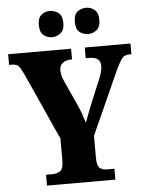

<svg xmlns="http://www.w3.org/2000/svg" viewBox="-61 -973 778 1021"><g transform="rotate(-5 328.5 -462.0)"><path d="M148 0V-58H180Q208 -58 224.5 -70.5Q241 -83 241 -125V-243L78 -604Q64 -634 53.5 -645.5Q43 -657 15 -657H3V-714H339V-657H336Q307 -657 289.5 -643.5Q272 -630 272 -606Q272 -594 275 -579.5Q278 -565 285 -550L350 -406Q362 -379 369 -359Q376 -339 383 -315Q392 -341 404 -370.5Q416 -400 429 -433L476 -546Q485 -570 488 -585Q491 -600 491 -606Q491 -634 476 -645.5Q461 -657 429 -657H412V-714H656V-657H645Q620 -657 607 -641.5Q594 -626 572 -580L420 -242V-124Q420 -82 435 -70Q450 -58 470 -58H513V0ZM438 -784Q411 -784 391 -799.5Q371 -815 371 -854Q371 -893 391 -908.5Q411 -924 438 -924Q461 -924 481.5 -908.5Q502 -893 502 -854Q502 -815 481.5 -799.5Q461 -784 438 -784ZM243 -784Q219 -784 199 -799.5Q179 -815 179 -854Q179 -893 199 -908.5Q219 -924 243 -924Q268 -924 289 -908.5Q310 -893 310 -854Q310 -815 289 -799.5Q268 -784 243 -784Z"/></g></svg>

Font: Noto Serif Condensed Black
Style: Regular
Weight: 900
Width: 3
Designer: Monotype Design Team
Foundry: Monotype Imaging Inc.
Version: Version 2.015; ttfautohint (v1.8.4.7-5d5b)